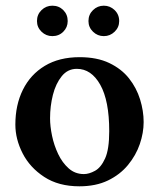

<svg xmlns="http://www.w3.org/2000/svg" viewBox="-20 -645 559 675"><path d="M291 -571Q291 -594 307 -609.5Q323 -625 345 -625Q367 -625 383 -609.5Q399 -594 399 -571Q399 -549 383 -533.5Q367 -518 345 -518Q323 -518 307 -533.5Q291 -549 291 -571ZM110 -571Q110 -594 126 -609.5Q142 -625 164 -625Q187 -625 202.5 -609.5Q218 -594 218 -571Q218 -549 202.5 -533.5Q187 -518 164 -518Q142 -518 126 -533.5Q110 -549 110 -571ZM34 -207Q34 -276 60.5 -329.5Q87 -383 137.5 -413.5Q188 -444 260 -444Q321 -444 364 -423.5Q407 -403 433.5 -369.5Q460 -336 472.5 -295.5Q485 -255 485 -216Q485 -178 471.5 -138.5Q458 -99 430 -65Q402 -31 359.5 -10.5Q317 10 259 10Q186 10 135.5 -23Q85 -56 59.5 -106Q34 -156 34 -207ZM250 -403Q218 -403 197 -377Q176 -351 166 -311.5Q156 -272 156 -229Q156 -201 163 -167.5Q170 -134 184.5 -103.5Q199 -73 221.5 -53Q244 -33 275 -33Q293 -33 314 -44.5Q335 -56 349.5 -88Q364 -120 364 -184Q364 -291 332.5 -347Q301 -403 250 -403Z"/></svg>

Font: Libertinus Serif SemiBold
Style: Regular
Weight: 600
Designer: Philipp H. Poll, Khaled Hosny
Foundry: Caleb Maclennan
Version: Version 7.051;RELEASE